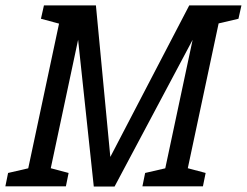

<svg xmlns="http://www.w3.org/2000/svg" viewBox="-63 -687 910 708"><path d="M282.8 0.8 211.5 -667H290.7L343.8 -108.3L634.8 -667H714.8L359.5 0.8ZM27 0 169 -667H252L110 0ZM532.3 0 674.3 -667H757.3L615.3 0ZM-43.2 0 -33.2 -49.2 57 -70 36.8 0ZM100 0 108.7 -70.8 190 -49.2 180 0ZM462.2 0 472.2 -49.2 562.3 -70 542.2 0ZM99 -667H179L168.5 -596.2L88 -617.8ZM605.3 0 614 -70.8 695.3 -49.2 685.3 0ZM717.8 -594.7 747.3 -667H827.3L816.3 -617.8Z"/></svg>

Font: Epunda Slab Light
Style: Italic
Weight: 300
Italic angle: -12°
Designer: Simon Atzbach
Foundry: typofactur
Version: Version 1.102